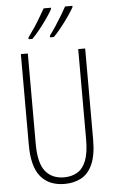

<svg xmlns="http://www.w3.org/2000/svg" viewBox="-63 -992 618 1044"><g transform="rotate(-5 246.5 -470.5)"><path d="M422 -218Q422 -132 399.5 -82Q377 -32 337.5 -11Q298 10 247 10Q162 10 116.5 -45Q71 -100 71 -218V-714H109V-221Q109 -115 145.5 -70.5Q182 -26 247 -26Q288 -26 319 -44Q350 -62 367 -104.5Q384 -147 384 -221V-714H422ZM373 -944Q364 -927 344 -898Q324 -869 300.5 -839.5Q277 -810 258 -791H237V-800Q253 -821 272 -850Q291 -879 307.5 -906.5Q324 -934 333 -951H373ZM256 -944Q247 -927 227.5 -898.5Q208 -870 184.5 -840.5Q161 -811 141 -791H120V-800Q137 -823 156 -851.5Q175 -880 190.5 -907Q206 -934 216 -951H256Z"/></g></svg>

Font: Noto Sans Lao ExtraCondensed ExtraLight
Style: Regular
Weight: 200
Width: 2
Designer: Monotype Design Team
Foundry: Monotype Imaging Inc.
Version: Version 2.003; ttfautohint (v1.8.4.7-5d5b)